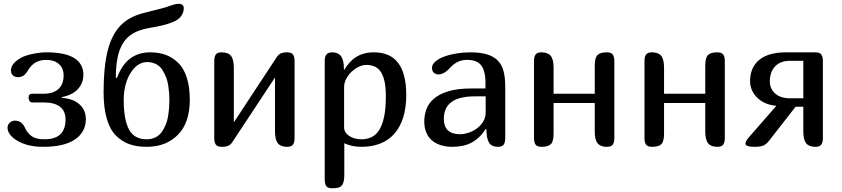

<svg xmlns="http://www.w3.org/2000/svg" viewBox="-20 -780 4472 1020"><path d="M113.8 -99.1Q126 -72.3 148.7 -56.2Q171.4 -40 216.8 -40Q328.1 -40 328.1 -145Q328.1 -235.8 210.9 -235.8H150.9Q141.6 -235.8 136.7 -243.7Q131.8 -251.5 131.8 -261.2Q131.8 -282.2 150.9 -282.2H212.9Q262.7 -282.2 290.3 -307.1Q317.9 -332 317.9 -378.9Q317.9 -417.5 293.2 -439.7Q268.6 -461.9 225.1 -461.9Q162.1 -461.9 129.9 -408.2Q119.1 -389.2 106.7 -379.6Q94.2 -370.1 74.2 -370.1Q58.6 -370.1 48.3 -379.9Q38.1 -389.6 38.1 -405.8Q38.1 -442.9 91.8 -473.1Q113.8 -485.4 153.8 -493.7Q193.8 -502 226.1 -502Q422.9 -502 422.9 -381.8Q422.9 -339.8 394.8 -307.9Q366.7 -275.9 309.1 -264.2V-259.8Q368.2 -256.3 402.1 -225.8Q436 -195.3 436 -147Q436 -79.1 378.9 -39.6Q321.8 0 208 0Q124.5 0 68.8 -34.2Q20 -64.9 20 -102.1Q20 -117.7 32.2 -128.4Q44.4 -139.2 59.1 -139.2Q96.2 -139.2 113.8 -99.1Z M988.3 -251Q988.3 -127.4 925 -63.7Q861.8 0 759.3 0Q706.5 0 666.7 -14.2Q627 -28.3 595.2 -60.5Q563.5 -92.8 546.9 -150.6Q530.3 -208.5 530.3 -290Q530.3 -424.3 551.8 -509.8Q573.2 -595.2 619.6 -643.6Q666 -691.9 743.2 -710.9Q755.4 -714.4 782.7 -721.2Q810.1 -728 831.5 -733.4Q853 -738.8 856.9 -740.2Q863.8 -742.2 879.2 -747.8Q894.5 -753.4 906.7 -756.6Q918.9 -759.8 931.2 -759.8Q940.9 -759.8 948.5 -754.4Q956.1 -749 956.1 -736.8Q956.1 -717.8 947.5 -702.6Q939 -687.5 924.6 -677Q910.2 -666.5 886 -658Q861.8 -649.4 836.4 -643.6Q811 -637.7 774.9 -631.8Q710.4 -621.1 671.9 -592.5Q633.3 -564 614.3 -509.5Q595.2 -455.1 595.2 -367.2H602.1Q650.9 -502 778.3 -502Q824.2 -502 861.1 -488.3Q897.9 -474.6 927.2 -445.8Q956.5 -417 972.4 -367.4Q988.3 -317.9 988.3 -251ZM637.2 -251Q637.2 -145.5 665 -92.8Q692.9 -40 759.3 -40Q785.2 -40 805.9 -50.3Q826.7 -60.5 839.1 -78.6Q851.6 -96.7 860.4 -117.2Q869.1 -137.7 873 -163.6Q877 -189.5 878.4 -209.2Q879.9 -229 879.9 -251Q879.9 -267.6 878.7 -283.4Q877.4 -299.3 874 -324.2Q870.6 -349.1 862.5 -369.6Q854.5 -390.1 842.3 -409.2Q830.1 -428.2 809.3 -439.2Q788.6 -450.2 762.2 -450.2Q725.1 -450.2 696 -420.9Q667 -391.6 652.1 -346.4Q637.2 -301.3 637.2 -251Z M1544.9 -455.1V-46.9Q1544.9 -22.9 1536.4 -11.5Q1527.8 0 1504.9 0Q1471.2 0 1456.1 -18.8Q1440.9 -37.6 1440.9 -82V-368.2L1214.8 -25.9Q1206.1 -11.7 1193.1 -5.9Q1180.2 0 1158.2 0Q1135.3 0 1126.7 -11.5Q1118.2 -22.9 1118.2 -46.9V-455.1Q1118.2 -479 1126.7 -490.5Q1135.3 -502 1158.2 -502Q1191.9 -502 1207 -483.2Q1222.2 -464.4 1222.2 -419.9V-129.9L1447.3 -472.2Q1457.5 -488.8 1470 -495.4Q1482.4 -502 1504.9 -502Q1527.8 -502 1536.4 -490.5Q1544.9 -479 1544.9 -455.1Z M1705.1 172.9V-459Q1705.1 -502 1744.1 -502Q1776.4 -502 1791.5 -481.7Q1806.6 -461.4 1807.1 -416V-408.2H1808.1Q1821.3 -430.2 1837.2 -447.8Q1853 -465.3 1872.1 -477.3Q1891.1 -489.3 1914.6 -495.6Q1938 -502 1966.8 -502Q2138.2 -502 2138.2 -275.9Q2138.2 -207 2121.8 -155.5Q2105.5 -104 2074.7 -69.3Q2043.9 -34.7 1999.8 -17.3Q1955.6 0 1899.9 0Q1849.1 0 1809.1 -19V148.9Q1809.1 170.4 1805.7 184.3Q1802.2 198.2 1794.7 206.3Q1787.1 214.4 1774.9 217.3Q1762.7 220.2 1745.1 220.2Q1721.7 220.2 1713.4 209Q1705.1 197.8 1705.1 172.9ZM2029.8 -268.1Q2029.8 -317.9 2022.2 -350.1Q2014.6 -382.3 2001 -401.1Q1987.3 -419.9 1968.3 -427.5Q1949.2 -435.1 1926.8 -435.1Q1906.2 -435.1 1885.3 -424.8Q1864.3 -414.6 1847.2 -398.2Q1830.1 -381.8 1819.1 -360.8Q1808.1 -339.8 1808.1 -317.9V-101.1Q1808.1 -89.8 1814.5 -78.9Q1820.8 -67.9 1832.8 -59.3Q1844.7 -50.8 1861.8 -45.4Q1878.9 -40 1899.9 -40Q1929.2 -40 1953.4 -51.3Q1977.5 -62.5 1994.4 -89.1Q2011.2 -115.7 2020.5 -159.4Q2029.8 -203.1 2029.8 -268.1Z M2564 -94.2 2561 -95.2Q2528.3 -45.4 2485.8 -22.7Q2443.4 0 2384.8 0Q2347.7 0 2319.3 -9.5Q2291 -19 2272 -36.6Q2252.9 -54.2 2243.4 -79.1Q2233.9 -104 2233.9 -134.8Q2233.9 -167 2244.9 -198.5Q2255.9 -230 2284.2 -254.9Q2312.5 -279.8 2361.3 -294.9Q2410.2 -310.1 2485.8 -310.1H2559.1V-337.9Q2559.1 -372.1 2553.2 -395.8Q2547.4 -419.4 2535.4 -434.1Q2523.4 -448.7 2504.4 -455.3Q2485.4 -461.9 2459 -461.9Q2409.2 -461.9 2371.1 -419.9Q2338.9 -384.8 2310.1 -384.8Q2293 -384.8 2283.9 -394.5Q2274.9 -404.3 2274.9 -418.9Q2274.9 -438 2293 -453.4Q2311 -468.8 2340.1 -479.5Q2369.1 -490.2 2405.5 -496.1Q2441.9 -502 2479 -502Q2533.2 -502 2568.8 -490.7Q2604.5 -479.5 2625.7 -457Q2647 -434.6 2655.5 -400.6Q2664.1 -366.7 2664.1 -320.8V-46.9Q2664.1 -22.9 2655.8 -11.5Q2647.5 0 2625 0Q2592.3 0 2578.1 -22.2Q2564 -44.4 2564 -94.2ZM2560.1 -268.1H2502Q2337.9 -268.1 2337.9 -148.9Q2337.9 -66.9 2424.8 -66.9Q2443.8 -66.9 2467.3 -74.2Q2490.7 -81.5 2511.5 -96.2Q2532.2 -110.8 2546.1 -132.8Q2560.1 -154.8 2560.1 -184.1Z M3243.7 -455.1V-46.9Q3243.7 -22.9 3235.1 -11.5Q3226.6 0 3203.6 0Q3169.9 0 3154.8 -18.8Q3139.6 -37.6 3139.6 -82V-232.9H2920.9V-70.8Q2920.9 -28.3 2906.5 -14.2Q2892.1 0 2856.9 0Q2834 0 2825.4 -11.5Q2816.9 -22.9 2816.9 -46.9V-455.1Q2816.9 -479 2825.4 -490.5Q2834 -502 2856.9 -502Q2890.6 -502 2905.8 -483.2Q2920.9 -464.4 2920.9 -419.9V-282.2H3139.6V-430.2Q3139.6 -473.1 3154.1 -487.5Q3168.5 -502 3203.6 -502Q3226.6 -502 3235.1 -490.5Q3243.7 -479 3243.7 -455.1Z M3830.6 -455.1V-46.9Q3830.6 -22.9 3822 -11.5Q3813.5 0 3790.5 0Q3756.8 0 3741.7 -18.8Q3726.6 -37.6 3726.6 -82V-232.9H3507.8V-70.8Q3507.8 -28.3 3493.4 -14.2Q3479 0 3443.8 0Q3420.9 0 3412.4 -11.5Q3403.8 -22.9 3403.8 -46.9V-455.1Q3403.8 -479 3412.4 -490.5Q3420.9 -502 3443.8 -502Q3477.5 -502 3492.7 -483.2Q3507.8 -464.4 3507.8 -419.9V-282.2H3726.6V-430.2Q3726.6 -473.1 3741 -487.5Q3755.4 -502 3790.5 -502Q3813.5 -502 3822 -490.5Q3830.6 -479 3830.6 -455.1Z M3940.4 -19Q3940.4 -29.3 3958.5 -50.8L4104.5 -217.8Q4040.5 -223.6 4002.7 -261.2Q3964.8 -298.8 3964.8 -349.1Q3964.8 -421.4 4013.2 -461.7Q4061.5 -502 4156.7 -502H4311.5Q4334.5 -502 4343 -490.5Q4351.6 -479 4351.6 -455.1V-46.9Q4351.6 -22.9 4343 -11.5Q4334.5 0 4311.5 0Q4277.8 0 4262.7 -18.8Q4247.6 -37.6 4247.6 -82V-212.9H4206.5L4064.5 -30.8Q4051.8 -14.6 4036.6 -7.3Q4021.5 0 3988.8 0Q3968.3 0 3957 -2.9Q3945.8 -5.9 3943.1 -9.5Q3940.4 -13.2 3940.4 -19ZM4069.8 -348.1Q4069.8 -307.6 4098.6 -282.7Q4127.4 -257.8 4177.7 -257.8H4247.6V-457H4176.8Q4126 -457 4097.9 -427.5Q4069.8 -397.9 4069.8 -348.1Z"/></svg>

Font: Marmelad
Style: Regular
Weight: 400
Designer: Manvel Shmavonyan
Foundry: Cyreal (www.cyreal.org)
Version: Version 1.000